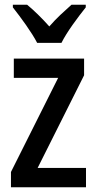

<svg xmlns="http://www.w3.org/2000/svg" viewBox="-20 -879 406 806"><path d="M136 -699H238C260 -744 308 -808 340 -848V-859H280C248 -830 220 -806 187 -768C156 -803 121 -837 94 -859H34V-848C68 -805 114 -742 136 -699ZM341 -93V-174H138L333 -563V-633H38V-552H224L26 -157V-93Z"/></svg>

Font: Noto Sans Kannada UI Condensed Medium
Style: Regular
Weight: 500
Width: 3
Designer: Jelle Bosma - Monotype Design Team
Foundry: Monotype Imaging Inc.
Version: Version 2.005